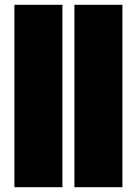

<svg xmlns="http://www.w3.org/2000/svg" viewBox="-20 -750 570 800"><path d="M40 30V-730H240V30ZM290 30V-730H490V30Z"/></svg>

Font: Tektur Black
Style: Regular
Weight: 900
Designer: Adam Jagosz
Foundry: Adam Jagosz
Version: Version 1.005;gftools[0.9.30]